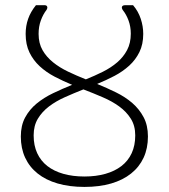

<svg xmlns="http://www.w3.org/2000/svg" viewBox="-20 -728 665 756"><path d="M312.5 -33Q358 -33 395 -43.5Q432 -54 458.2 -74.2Q484.5 -94.5 498.5 -124.8Q512.5 -155 512.5 -195Q512.5 -233 495.2 -260.5Q478 -288 449.5 -308.8Q421 -329.5 384.2 -345.2Q347.5 -361 308.5 -376Q270.5 -361 235.2 -345.2Q200 -329.5 172.8 -308.8Q145.5 -288 129 -260.5Q112.5 -233 112.5 -195Q112.5 -155 126.5 -124.8Q140.5 -94.5 166.5 -74.2Q192.5 -54 229.5 -43.5Q266.5 -33 312.5 -33ZM504 -707.5Q524.5 -683.5 534.2 -654Q544 -624.5 544 -594.5Q544 -553.5 529 -523Q514 -492.5 488.8 -469.5Q463.5 -446.5 430.8 -429.2Q398 -412 362.5 -397.5Q400.5 -382 436.8 -364.2Q473 -346.5 500.8 -322.5Q528.5 -298.5 545.5 -266.5Q562.5 -234.5 562.5 -190.5Q562.5 -144 545.5 -107.2Q528.5 -70.5 496.2 -44.8Q464 -19 417.8 -5.5Q371.5 8 312.5 8Q253.5 8 207 -5.5Q160.5 -19 128.2 -44.8Q96 -70.5 79 -107.2Q62 -144 62 -190.5Q62 -234 79 -265.5Q96 -297 124.2 -320.2Q152.5 -343.5 189 -361Q225.5 -378.5 264 -394Q228 -409 195 -426.2Q162 -443.5 136.5 -467Q111 -490.5 96 -521.5Q81 -552.5 81 -594.5Q81 -626 90.8 -653.8Q100.5 -681.5 121.5 -707.5H156Q163 -707.5 165.5 -702.5Q168 -697.5 163.5 -689.5Q149.5 -671.5 140.8 -647.5Q132 -623.5 132 -594.5Q132 -557.5 147.5 -530.5Q163 -503.5 188.8 -482.8Q214.5 -462 248 -446Q281.5 -430 318 -415.5Q353 -429.5 385 -445.5Q417 -461.5 441.5 -482.5Q466 -503.5 480.5 -531Q495 -558.5 495 -595.5Q495 -623 486.2 -647Q477.5 -671 463 -689Q458 -697.5 460.8 -702.5Q463.5 -707.5 473 -707.5Z"/></svg>

Font: Lato 2
Style: Regular
Weight: 300
Designer: Lukasz Dziedzic with Adam Twardoch and Botio Nikoltchev
Foundry: tyPoland Lukasz Dziedzic
Version: Version 2.015; 2015-08-06; http://www.latofonts.com/